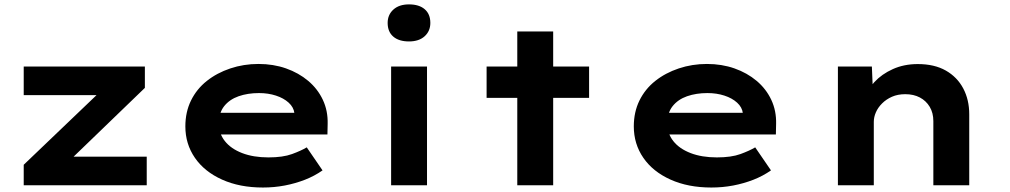

<svg xmlns="http://www.w3.org/2000/svg" viewBox="-20 -828 4515 858"><path d="M86 0V-91.7L464.5 -453.7L476.5 -403H86V-530.7H627.4V-435.3L263.4 -84L248.4 -127.8H635.7V0Z M1154.9 10Q1051 10 972.4 -25.4Q893.8 -60.7 851 -122.7Q808.3 -184.6 808.3 -263.3Q808.3 -327.2 833.5 -378.7Q858.8 -430.2 904.1 -466.2Q949.4 -502.2 1009.2 -522.2Q1069 -542.2 1135 -542.2Q1201.6 -542.2 1258.2 -522.3Q1314.7 -502.4 1357.2 -466.7Q1399.6 -431 1422.7 -381.9Q1445.8 -332.8 1444.2 -274L1443.2 -227H918.9L895.9 -323.9H1312.8L1295.6 -301.9V-322.4Q1292.3 -348.9 1270 -369.2Q1247.8 -389.5 1213.1 -400.8Q1178.5 -412.1 1137.3 -412.1Q1087.1 -412.1 1046.3 -397.9Q1005.6 -383.6 981.7 -353.5Q957.9 -323.4 957.9 -275.5Q957.9 -231.8 984.8 -197.6Q1011.7 -163.4 1061.9 -144Q1112.1 -124.6 1179.4 -124.6Q1244.2 -124.6 1285.1 -139.6Q1326 -154.6 1350.8 -169.5L1421.3 -66.6Q1385.9 -41.7 1342.8 -24.8Q1299.7 -8 1252.5 1Q1205.3 10 1154.9 10Z M1727.8 0V-530.7H1888.2V0ZM1807.7 -642.8Q1762.6 -642.8 1737.5 -664.4Q1712.3 -686 1712.3 -725.6Q1712.3 -762.1 1738 -785.3Q1763.6 -808.4 1807.7 -808.4Q1852.7 -808.4 1877.9 -786.8Q1903.1 -765.2 1903.1 -725.6Q1903.1 -689.2 1877.7 -666Q1852.3 -642.8 1807.7 -642.8Z M2291.6 0V-687.3H2452V0ZM2154.5 -390.6V-530.7H2612.5V-390.6Z M3158.9 10Q3055 10 2976.4 -25.4Q2897.8 -60.7 2855 -122.7Q2812.3 -184.6 2812.3 -263.3Q2812.3 -327.2 2837.5 -378.7Q2862.8 -430.2 2908.1 -466.2Q2953.4 -502.2 3013.2 -522.2Q3073 -542.2 3139 -542.2Q3205.6 -542.2 3262.2 -522.3Q3318.7 -502.4 3361.2 -466.7Q3403.6 -431 3426.7 -381.9Q3449.8 -332.8 3448.2 -274L3447.2 -227H2922.9L2899.9 -323.9H3316.8L3299.6 -301.9V-322.4Q3296.3 -348.9 3274 -369.2Q3251.8 -389.5 3217.1 -400.8Q3182.5 -412.1 3141.3 -412.1Q3091.1 -412.1 3050.3 -397.9Q3009.6 -383.6 2985.7 -353.5Q2961.9 -323.4 2961.9 -275.5Q2961.9 -231.8 2988.8 -197.6Q3015.7 -163.4 3065.9 -144Q3116.1 -124.6 3183.4 -124.6Q3248.2 -124.6 3289.1 -139.6Q3330 -154.6 3354.8 -169.5L3425.3 -66.6Q3389.9 -41.7 3346.8 -24.8Q3303.7 -8 3256.5 1Q3209.3 10 3158.9 10Z M3724.4 0V-530.7H3876.2L3881.9 -393.7L3839.2 -383.6Q3854.6 -425.6 3887.4 -461.2Q3920.3 -496.9 3970.1 -519.3Q4019.9 -541.7 4081.3 -541.7Q4155.6 -541.7 4206.6 -512.7Q4257.6 -483.6 4284.5 -432.8Q4311.3 -382 4311.3 -317V0H4150.9V-286.9Q4150.9 -323.5 4134.7 -350.6Q4118.5 -377.7 4090.6 -392.4Q4062.7 -407.1 4025.6 -407.1Q3991.9 -407.1 3966.1 -395.7Q3940.3 -384.3 3921.8 -365.8Q3903.3 -347.3 3894.1 -326Q3884.8 -304.7 3884.8 -283.8V0H3805.1Q3767.7 0 3747.6 0Q3727.4 0 3724.4 0Z"/></svg>

Font: Lexend Peta
Style: Regular
Weight: 400
Designer: Bonnie Shaver-Troup, Thomas Jockin
Foundry: Lexend
Version: Version 1.007